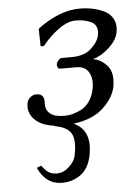

<svg xmlns="http://www.w3.org/2000/svg" viewBox="-50 -478 528 750"><g transform="rotate(-5 214.0 -103.0)"><path d="M69.8 166 87.4 159.2Q101.6 178.2 114 186.5Q126.5 194.8 146.5 194.8Q172.4 194.8 194.3 174.3Q216.3 153.8 220.7 132.8Q233.4 72.3 217.8 44.9Q202.1 17.6 151.9 9.8L153.8 8.3Q100.6 2 74.5 -25.9Q48.3 -53.7 56.2 -90.8Q58.6 -102.1 69.1 -111.1Q79.6 -120.1 92.3 -120.1Q126 -120.1 122.6 -83Q121.1 -56.6 139.2 -41.7Q157.2 -26.9 194.8 -26.9Q210 -26.9 225.3 -30.5Q240.7 -34.2 259.5 -43.2Q278.3 -52.2 293 -72.3Q307.6 -92.3 313.5 -121.1Q321.3 -158.2 307.4 -185.1Q293.5 -211.9 258.3 -211.9H194.3Q188 -211.9 184.8 -218.3Q181.6 -224.6 183.3 -231.9Q185.1 -239.3 191.4 -246.1Q197.8 -252.9 202.6 -252.9H242.7Q292.5 -252.9 320.1 -278.1Q347.7 -303.2 353 -330.1Q356.9 -349.1 350.8 -362.5Q344.7 -376 330.6 -382.3Q316.4 -388.7 302 -391.4Q287.6 -394 270.5 -394Q239.3 -394 203.9 -368.4Q168.5 -342.8 138.7 -305.2L126 -306.2L124.5 -373L127.9 -377Q211.9 -439 290.5 -439Q316.9 -439 341.1 -434.1Q365.2 -429.2 387.9 -418Q410.6 -406.7 421.4 -384.5Q432.1 -362.3 425.8 -332Q419.4 -303.2 389.2 -275.1Q358.9 -247.1 325.7 -237.8Q336.9 -236.3 349.6 -230.2Q362.3 -224.1 376.5 -210.4Q390.6 -196.8 395.5 -175.8Q400.4 -154.8 395.5 -124Q386.2 -79.6 344.7 -41.3Q303.2 -2.9 228 6.8Q299.8 39.1 278.3 139.2Q268.6 186 237.1 209.5Q205.6 232.9 162.6 232.9Q100.1 232.9 69.8 166Z"/></g></svg>

Font: Linux Biolinum O
Style: Italic
Weight: 400
Italic angle: -12°
Designer: Philipp H. Poll
Foundry: Philipp H. Poll
Version: Version 1.1.3